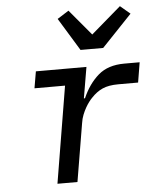

<svg xmlns="http://www.w3.org/2000/svg" viewBox="-54 -823 709 870"><g transform="rotate(-5 300.0 -388.5)"><path d="M172 0 245 -440H106L119 -516H349L325 -375H330Q358 -439 402.5 -477.5Q447 -516 521 -516H591L576 -425H486Q442 -425 414 -412.5Q386 -400 362 -374Q356 -368 348 -357.5Q340 -347 332 -333Q324 -319 317 -301.5Q310 -284 307 -263L263 0ZM329 -595 238 -744 290 -777 388 -660 524 -777 569 -739 432 -595Z"/></g></svg>

Font: IBM Plex Mono Text
Style: Italic
Weight: 450
Italic angle: -9°
Monospace: yes
Designer: Mike Abbink, Paul van der Laan, Pieter van Rosmalen
Foundry: Bold Monday
Version: Version 2.1